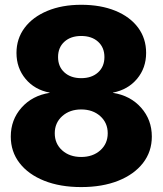

<svg xmlns="http://www.w3.org/2000/svg" viewBox="-20 -759 670 791"><path d="M314.5 11.7Q227.5 11.7 162.1 -14.4Q96.7 -40.5 60.5 -87.4Q24.4 -134.3 24.4 -196.3Q24.4 -265.6 68.6 -315.4Q112.8 -365.2 184.6 -376.5V-377.4Q122.6 -389.2 85.2 -434.1Q47.9 -479 47.9 -541Q47.9 -599.6 81.3 -644.3Q114.7 -689 175 -714.1Q235.4 -739.3 314.5 -739.3Q395 -739.3 455.3 -714.6Q515.6 -689.9 548.8 -645.3Q582 -600.6 582 -541Q582 -479 544.7 -434.3Q507.3 -389.6 445.3 -377.4V-376.5Q517.1 -365.2 561.3 -315.4Q605.5 -265.6 605.5 -196.3Q605.5 -134.3 569.1 -87.4Q532.7 -40.5 467.3 -14.4Q401.9 11.7 314.5 11.7ZM314.5 -112.3Q362.3 -112.3 393.1 -139.6Q423.8 -167 423.8 -210Q423.8 -252.9 393.1 -280.5Q362.3 -308.1 314.5 -308.1Q267.1 -308.1 236.3 -280.5Q205.6 -252.9 205.6 -210Q205.6 -167 236.1 -139.6Q266.6 -112.3 314.5 -112.3ZM314.5 -437Q357.9 -437 384 -460.7Q410.2 -484.4 410.2 -523.9Q410.2 -563.5 384 -587.2Q357.9 -610.8 314.5 -610.8Q271.5 -610.8 245.4 -587.2Q219.2 -563.5 219.2 -523.9Q219.2 -484.4 245.4 -460.7Q271.5 -437 314.5 -437Z"/></svg>

Font: Inter Display Extra Bold
Style: Regular
Weight: 800
Designer: Rasmus Andersson
Foundry: rsms
Version: Version 4.000;git-4fc901f